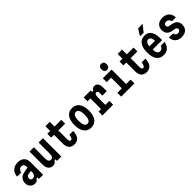

<svg xmlns="http://www.w3.org/2000/svg" viewBox="446 -2684 4509 4509"><g transform="rotate(-45 2700.0 -430.0)"><path d="M385 -380V-269L285 -252Q252 -246 234.5 -226Q217 -206 217 -173Q217 -142 234.5 -124Q252 -106 283 -106Q307 -106 328 -121Q349 -136 362 -160.5Q375 -185 375 -215V-410Q375 -453 353 -478Q331 -503 294 -503Q266 -503 244.5 -491Q223 -479 208.5 -456Q194 -433 186 -400H52Q56 -471 86.5 -522Q117 -573 170.5 -600.5Q224 -628 295 -628Q402 -628 458 -573Q514 -518 514 -414V0H375V-51H341Q327 -19 301.5 -2.5Q276 14 234 14Q188 14 151.5 -7.5Q115 -29 94 -67Q73 -105 73 -154Q73 -237 119 -288.5Q165 -340 252 -356Z M1119 -610V0H975V-50H941Q925 -17 896 0.5Q867 18 826 18Q778 18 743.5 -6.5Q709 -31 691 -76.5Q673 -122 673 -187V-610H817V-235Q817 -176 836 -147.5Q855 -119 896 -119Q937 -119 956 -147.5Q975 -176 975 -235V-610Z M1503 -768V-610H1728V-482H1503V-195Q1503 -154 1514.5 -131.5Q1526 -109 1548 -109Q1575 -109 1591 -137.5Q1607 -166 1616 -229H1741Q1738 -107 1687.5 -44.5Q1637 18 1542 18Q1453 18 1406 -35.5Q1359 -89 1359 -190V-482H1263V-610H1359V-768Z M2100 18Q2023 18 1969.5 -20Q1916 -58 1887.5 -130Q1859 -202 1859 -305Q1859 -408 1887.5 -480Q1916 -552 1969.5 -590Q2023 -628 2100 -628Q2177 -628 2230.5 -590Q2284 -552 2312.5 -480Q2341 -408 2341 -305Q2341 -202 2312.5 -130Q2284 -58 2231 -20Q2178 18 2100 18ZM2100 -109Q2151 -109 2176.5 -158.5Q2202 -208 2202 -305Q2202 -401 2176.5 -450.5Q2151 -500 2100 -500Q2049 -500 2023.5 -450.5Q1998 -401 1998 -305Q1998 -208 2023.5 -158.5Q2049 -109 2100 -109Z M2471 -610H2705V-560H2739Q2753 -591 2779 -608.5Q2805 -626 2840 -626Q2898 -626 2928.5 -580Q2959 -534 2959 -446V-330H2812V-418Q2812 -486 2767 -486Q2735 -486 2721 -456Q2707 -426 2707 -362V-127H2840V0H2483V-127H2567V-482H2471Z M3108 -610H3399V-127H3547V0H3108V-127H3255V-482H3108ZM3319 -681Q3277 -681 3254.5 -707Q3232 -733 3232 -780Q3232 -828 3254.5 -853Q3277 -878 3319 -878Q3361 -878 3383.5 -853Q3406 -828 3406 -780Q3406 -733 3383.5 -707Q3361 -681 3319 -681Z M3903 -768V-610H4128V-482H3903V-195Q3903 -154 3914.5 -131.5Q3926 -109 3948 -109Q3975 -109 3991 -137.5Q4007 -166 4016 -229H4141Q4138 -107 4087.5 -44.5Q4037 18 3942 18Q3853 18 3806 -35.5Q3759 -89 3759 -190V-482H3663V-610H3759V-768Z M4377 -367H4651L4600 -315Q4600 -412 4577.5 -457.5Q4555 -503 4508 -503Q4457 -503 4433 -454.5Q4409 -406 4409 -309Q4409 -205 4433 -155.5Q4457 -106 4512 -106Q4545 -106 4569 -126Q4593 -146 4612 -189H4739Q4725 -121 4694 -75Q4663 -29 4617 -5.5Q4571 18 4510 18Q4431 18 4378 -19Q4325 -56 4298 -128.5Q4271 -201 4271 -309Q4271 -411 4299 -482Q4327 -553 4380 -590.5Q4433 -628 4508 -628Q4581 -628 4629.5 -592.5Q4678 -557 4702.5 -487.5Q4727 -418 4727 -315Q4727 -298 4726.5 -285.5Q4726 -273 4724 -259H4377ZM4423 -689 4522 -854H4673L4541 -689Z M5013 -189Q5026 -147 5048.5 -127Q5071 -107 5106 -107Q5140 -107 5161 -125Q5182 -143 5182 -171Q5182 -196 5166 -211.5Q5150 -227 5117 -232L5057 -243Q4969 -258 4926.5 -304.5Q4884 -351 4884 -432Q4884 -522 4942.5 -575Q5001 -628 5100 -628Q5206 -628 5266.5 -571.5Q5327 -515 5332 -409H5202Q5190 -457 5165.5 -479.5Q5141 -502 5100 -502Q5065 -502 5043.5 -484Q5022 -466 5022 -436Q5022 -412 5038.5 -396.5Q5055 -381 5087 -375L5147 -364Q5235 -349 5277 -303.5Q5319 -258 5319 -178Q5319 -118 5293 -74Q5267 -30 5219.5 -6Q5172 18 5106 18Q5004 18 4946 -35.5Q4888 -89 4881 -189Z"/></g></svg>

Font: Martian Mono Condensed SemiBold
Style: Regular
Weight: 600
Width: 3
Designer: Roman Shamin
Foundry: Evil Martians
Version: Version 1.000